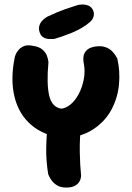

<svg xmlns="http://www.w3.org/2000/svg" viewBox="-20 -849 593 864"><path d="M271 -226Q178 -238 121 -286.5Q64 -335 45 -414.5Q26 -494 47 -594Q47 -594 50 -602.5Q53 -611 62 -622.5Q71 -634 86.5 -641Q102 -648 127 -643Q155 -639 169.5 -627Q184 -615 189.5 -602Q195 -589 196.5 -579Q198 -569 198 -569Q189 -471 201.5 -418.5Q214 -366 256 -360Q277 -362 298 -379.5Q319 -397 334.5 -426.5Q350 -456 357 -492Q364 -528 357 -564Q357 -564 355.5 -573.5Q354 -583 356 -596.5Q358 -610 369 -622Q380 -634 405 -639Q434 -644 454 -637Q474 -630 485.5 -617.5Q497 -605 502.5 -595Q508 -585 508 -585Q521 -529 515.5 -469.5Q510 -410 482.5 -357.5Q455 -305 403 -269.5Q351 -234 271 -226ZM278 -5Q253 -5 237.5 -14.5Q222 -24 213.5 -35.5Q205 -47 201 -56Q197 -65 197 -65Q187 -124 188 -183.5Q189 -243 196 -299L346 -297Q338 -228 339 -167Q340 -106 345 -58Q345 -58 344 -50Q343 -42 337 -31.5Q331 -21 317 -13Q303 -5 278 -5ZM225 -674Q225 -674 217.5 -673.5Q210 -673 199.5 -673.5Q189 -674 178.5 -679Q168 -684 162 -695Q153 -714 156 -728.5Q159 -743 167.5 -753Q176 -763 184.5 -768.5Q193 -774 193 -774Q242 -797 274 -808Q306 -819 332 -827Q332 -827 339.5 -828Q347 -829 357.5 -828.5Q368 -828 378.5 -823.5Q389 -819 396 -808Q403 -796 402.5 -785Q402 -774 398 -766.5Q394 -759 389.5 -754.5Q385 -750 385 -750Q368 -735 346 -722.5Q324 -710 302 -701Q280 -692 259.5 -685Q239 -678 225 -674Z"/></svg>

Font: Sour Gummy
Style: Bold
Weight: 700
Designer: Stefie Justprince
Foundry: Eifetstype
Version: Version 1.000